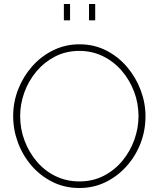

<svg xmlns="http://www.w3.org/2000/svg" viewBox="-20 -937 795 962"><path d="M378 5Q304 5 243 -25.5Q182 -56 138 -107Q94 -158 70 -222.5Q46 -287 46 -355Q46 -426 71.5 -490.5Q97 -555 142 -605.5Q187 -656 247.5 -685.5Q308 -715 378 -715Q452 -715 512.5 -684Q573 -653 617 -601Q661 -549 685 -485Q709 -421 709 -355Q709 -283 684 -218.5Q659 -154 613.5 -103.5Q568 -53 508 -24Q448 5 378 5ZM81 -355Q81 -291 103 -232.5Q125 -174 164.5 -127.5Q204 -81 258.5 -54.5Q313 -28 378 -28Q445 -28 499.5 -56Q554 -84 593 -131Q632 -178 653 -236.5Q674 -295 674 -355Q674 -419 652 -477.5Q630 -536 590 -582.5Q550 -629 495.5 -655.5Q441 -682 378 -682Q311 -682 256.5 -654Q202 -626 162.5 -579Q123 -532 102 -474Q81 -416 81 -355ZM300 -835V-917H331V-835ZM426 -835V-917H457V-835Z"/></svg>

Font: Raleway ExtraLight
Style: Regular
Weight: 200
Designer: Matt McInerney, Pablo Impallari, Rodrigo Fuenzalida
Foundry: Matt McInerney, Pablo Impallari, Rodrigo Fuenzalida
Version: Version 4.026